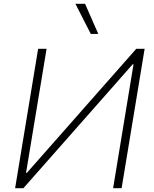

<svg xmlns="http://www.w3.org/2000/svg" viewBox="-20 -982 805 1002"><path d="M179 -727.3 58.9 0H102.3L672.6 -646.7H676.8L570.3 0H614.7L734.8 -727.3H691.1L120.2 -79.9H115.9L223.1 -727.3ZM492.9 -805H453.8L373.6 -962H424Z"/></svg>

Font: Inter UI Extra Light
Style: Italic
Weight: 200
Italic angle: -9.39999°
Designer: Rasmus Andersson
Foundry: rsms
Version: 3.2;8d6f07862